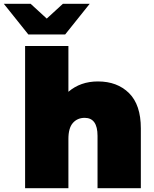

<svg xmlns="http://www.w3.org/2000/svg" viewBox="-81 -982 803 1002"><path d="M592.5 -496C551.5 -536.7 497.3 -557 430 -557C369.3 -557 318 -539 276 -503V-742H50V0H276V-257C276 -295 283.8 -322.8 299.5 -340.5C315.2 -358.2 335.7 -367 361 -367C405.7 -367 428 -335.7 428 -273V0H654V-312C654 -394 633.5 -455.3 592.5 -496ZM387 -962H247L163 -885L79 -962H-61L67 -802H259Z"/></svg>

Font: Montserrat Custom Black
Style: Regular
Weight: 900
Designer: Julieta Ulanovsky
Foundry: Julieta Ulanovsky
Version: Version 7.200